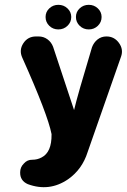

<svg xmlns="http://www.w3.org/2000/svg" viewBox="-20 -587 528 800"><path d="M276.9 -516.1Q276.9 -494.6 261.2 -479.5Q245.6 -464.4 223.1 -464.4Q200.7 -464.4 185.3 -479.5Q169.9 -494.6 169.9 -516.1Q169.9 -537.6 185.5 -552.2Q201.2 -566.9 223.1 -566.9Q245.6 -566.9 261.2 -552Q276.9 -537.1 276.9 -516.1ZM403.3 -516.1Q403.3 -494.6 387.7 -479.5Q372.1 -464.4 349.9 -464.4Q327.6 -464.4 312 -479.5Q296.4 -494.6 296.4 -516.1Q296.4 -537.6 312 -552.2Q327.6 -566.9 349.9 -566.9Q372.1 -566.9 387.7 -552Q403.3 -537.1 403.3 -516.1ZM422.9 -435.1Q422.9 -435.1 423.8 -435.1Q456.1 -435.1 475.6 -408.2Q495.1 -381.3 484.4 -351.1Q349.1 35.6 345.2 46.4Q322.3 119.1 263.2 160.2Q185.1 213.4 95.7 180.2Q63.5 166 64 131.8Q64 131.8 64 130.9Q64 109.4 79.6 94.2Q93.8 78.1 114.7 78.6Q135.3 78.6 152.8 69.3Q195.8 47.9 194.8 -26.9Q194.8 -26.9 194.8 -28.3Q178.7 -110.4 72.8 -346.7Q58.6 -377.9 77.1 -406.5Q95.7 -435.1 129.9 -435.1Q129.9 -435.1 141.1 -435.1Q161.6 -435.1 177.7 -423.3Q193.8 -411.6 201.2 -392.1Q201.2 -392.1 288.6 -128.4Q302.7 -189 363.3 -390.1Q370.6 -409.7 386.2 -422.4Q402.3 -435.1 422.9 -435.1Z"/></svg>

Font: Dyuthi
Style: Regular
Weight: 400
Designer: Hiran Venugopalan, Hussain K H and Suresh P for Sawthanthra Malayalam Computing (SMC)
Version: Version 3.0.0+20221109